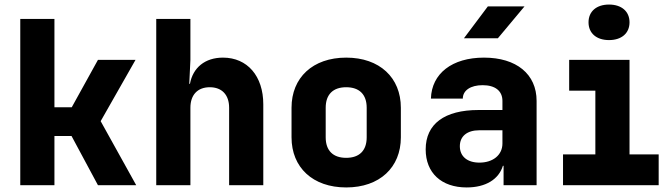

<svg xmlns="http://www.w3.org/2000/svg" viewBox="-20 -813 2940 843"><path d="M219 0V-216H294L410 0H578L422 -281L575 -550H410L295 -342H219V-730H69V0Z M959 -560C880 -560 827 -516 814 -445H811L816 -550V-730H666V0H816V-340C816 -397 848 -430 901 -430C954 -430 986 -397 986 -340V0H1136V-355C1136 -479 1066 -560 959 -560Z M1500 10C1647 10 1740 -78 1740 -210V-340C1740 -472 1647 -560 1500 -560C1353 -560 1260 -472 1260 -340V-210C1260 -78 1353 10 1500 10ZM1500 -120C1442 -120 1410 -152 1410 -210V-340C1410 -398 1442 -430 1500 -430C1558 -430 1590 -398 1590 -340V-210C1590 -152 1558 -120 1500 -120Z M2122 -785 2017 -645H2166L2283 -785ZM2105 -560C1965 -560 1875 -490 1872 -380H2012C2012 -416 2046 -439 2099 -439C2154 -439 2186 -414 2186 -370V-330H2081C1932 -330 1849 -269 1849 -157C1849 -54 1918 10 2029 10C2113 10 2170 -26 2188 -85H2191V0H2336V-370C2336 -488 2247 -560 2105 -560ZM2085 -99C2032 -99 1999 -126 1999 -171C1999 -215 2031 -241 2084 -241H2186V-183C2186 -132 2144 -99 2085 -99Z M2654 -637C2709 -637 2744 -667 2744 -715C2744 -763 2709 -793 2654 -793C2599 -793 2564 -763 2564 -715C2564 -667 2599 -637 2654 -637ZM2872 0V-135H2744V-550H2479V-415H2594V-135H2452V0Z"/></svg>

Font: Tekne LDO ExtraBold
Style: Regular
Weight: 800
Monospace: yes
Designer: Alessio Laiso, Mario Rullo, Paolo Rosset
Foundry: Alessio Laiso
Version: Version 1.000;hotconv 1.0.109;makeotfexe 2.5.65596